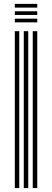

<svg xmlns="http://www.w3.org/2000/svg" viewBox="-20 -959 265 979"><path d="M147 0V-800H170V0ZM55.5 0V-800H78.2V0ZM101.2 0V-800H124V0ZM55.5 -920.2V-939.2H170V-920.2ZM55.5 -882.8V-901.5H170V-882.8ZM55.5 -845V-863.8H170V-845Z"/></svg>

Font: Big Shoulders Inline Text
Style: Bold
Weight: 700
Designer: Patric King
Foundry: XO Type Co
Version: Version 1.000